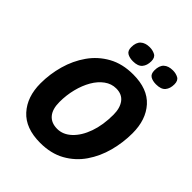

<svg xmlns="http://www.w3.org/2000/svg" viewBox="-251 -1075 1235 1235"><g transform="rotate(45 366.5 -457.0)"><path d="M325 10Q192 10 124 -65Q56 -140 56 -263Q56 -347 79 -429Q102 -511 149 -578Q196 -645 268 -685Q340 -725 438 -725Q569 -725 635.5 -651Q702 -577 702 -454Q702 -369 680 -286.5Q658 -204 612 -137Q566 -70 494.5 -30Q423 10 325 10ZM339 -131Q392 -131 436 -172.5Q480 -214 505.5 -286Q531 -358 531 -451Q531 -512 504 -548Q477 -584 424 -584Q381 -584 344.5 -557.5Q308 -531 282 -486Q256 -441 241.5 -383.5Q227 -326 227 -264Q227 -199 256 -165Q285 -131 339 -131ZM586 -783Q555 -783 535 -795Q515 -807 515 -840Q515 -883 537 -903.5Q559 -924 600 -924Q627 -924 648.5 -912.5Q670 -901 670 -867Q670 -829 651 -806Q632 -783 586 -783ZM376 -783Q345 -783 324.5 -795Q304 -807 304 -840Q304 -883 326.5 -903.5Q349 -924 389 -924Q416 -924 438 -912.5Q460 -901 460 -867Q460 -829 440.5 -806Q421 -783 376 -783Z"/></g></svg>

Font: Noto Sans ExtraBold
Style: Italic
Weight: 800
Italic angle: -12°
Designer: Monotype Design Team
Foundry: Monotype Imaging Inc.
Version: Version 2.013; ttfautohint (v1.8.4.7-5d5b)